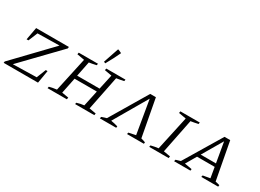

<svg xmlns="http://www.w3.org/2000/svg" viewBox="-29 -1467 2925 2159"><g transform="rotate(30 1433.5 -387.5)"><path d="M560 -501 113 -38 419 -45 467 -166H490L462 0H16L19 -19L463 -482L180 -477L131 -358H107L137 -521H562Z M586 0 590 -21Q616 -27 639.5 -32Q663 -37 686 -39L782 -481L686 -498L690 -521H940L936 -500Q904 -493 885 -489Q866 -485 843 -482L804 -288H1095L1137 -481L1043 -498L1048 -521H1297L1293 -500Q1264 -494 1243 -489.5Q1222 -485 1198 -482L1109 -39L1197 -24L1193 0H944L947 -19Q970 -27 994 -32Q1018 -37 1041 -39L1085 -244H796L754 -39L841 -24L836 0ZM1008 -566 987 -575 1053 -770 1060 -775 1105 -754Q1085 -711 1061 -664Q1037 -617 1008 -566Z M1692 -521 1782 -38Q1811 -31 1839 -20L1837 0H1618L1622 -21L1713 -40L1640 -472L1389 -41Q1437 -33 1480 -20L1477 0H1265L1269 -21L1333 -42L1618 -521Z M1906 0 1910 -21Q1936 -27 1959.5 -32Q1983 -37 2006 -39L2102 -481L2006 -498L2010 -521H2262L2258 -500Q2229 -494 2208 -489.5Q2187 -485 2163 -482L2074 -39L2162 -24L2158 0Z M2748 -35Q2763 -32 2777.5 -28.5Q2792 -25 2804 -21L2801 0H2582L2587 -22L2679 -38L2656 -173H2427L2348 -38Q2372 -34 2395.5 -30Q2419 -26 2444 -21L2441 0H2229L2234 -22L2294 -40L2583 -521H2657ZM2451 -214H2649L2604 -475Z"/></g></svg>

Font: Piazzolla SC Light
Style: Italic
Weight: 300
Italic angle: -11.3°
Designer: Juan Pablo del Peral
Foundry: Huerta Tipografica
Version: Version 1.330